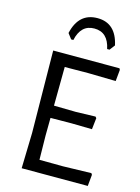

<svg xmlns="http://www.w3.org/2000/svg" viewBox="-128 -938 739 1010"><g transform="rotate(15 241.0 -433.0)"><path d="M169 -722 147 -751Q173 -866 275 -866Q375 -866 400 -751L378 -722H365Q347 -809 273 -809Q200 -809 181 -722ZM454 -70 459 -62 453 0H93L98 -193L93 -641H454L458 -633L452 -571L301 -574L174 -573L172 -362L292 -360L398 -363L404 -356L397 -294L285 -296L171 -295L170 -200L172 -67L300 -66Z"/></g></svg>

Font: Alegreya Sans SC
Style: Regular
Weight: 400
Designer: Juan Pablo del Peral
Foundry: Huerta Tipografica
Version: Version 2.007